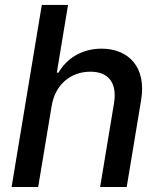

<svg xmlns="http://www.w3.org/2000/svg" viewBox="-20 -747 643 767"><path d="M186.4 -323.9C200.6 -410.9 264.2 -460.6 340.9 -460.6C415.5 -460.6 448.5 -413.7 435.4 -334.2L380 0H486.2L543.7 -346.9C566.1 -479.4 492.9 -552.6 385.7 -552.6C304.3 -552.6 244.3 -510.7 213.8 -456.7H207L251.8 -727.3H147L26.3 0H132.5Z"/></svg>

Font: TID UI Medium
Style: Italic
Weight: 500
Italic angle: -9.39999°
Designer: The TID Project Authors
Foundry: Bakken & Bæck
Version: Version 1.001;hotconv 1.0.109;makeotfexe 2.5.65596